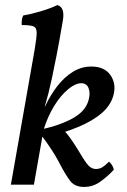

<svg xmlns="http://www.w3.org/2000/svg" viewBox="-20 -730 503 759"><path d="M23 0 117 -534Q125 -581 125 -601Q125 -621 111.5 -626Q98 -631 66 -631Q65 -641 66.5 -651.5Q68 -662 72 -669Q103 -674 141.5 -685.5Q180 -697 207 -710Q223 -705 228 -689Q233 -673 228 -646Q214 -564 203.5 -510.5Q193 -457 185.5 -422Q178 -387 171.5 -361.5Q165 -336 157 -309H158Q179 -354 206.5 -389.5Q234 -425 268 -446Q302 -467 341 -467Q392 -467 415.5 -434.5Q439 -402 430 -360Q421 -317 384 -284.5Q347 -252 289 -228Q231 -204 158 -186L135 -199L142 -218Q223 -236 273 -265.5Q323 -295 332 -342Q337 -365 329.5 -383Q322 -401 301 -401Q278 -401 249 -377Q220 -353 194 -311Q168 -269 151 -213Q149 -200 145.5 -179Q142 -158 141 -153L114 0ZM312 9Q275 9 256.5 -16Q238 -41 216 -83Q207 -101 195 -120.5Q183 -140 169.5 -159.5Q156 -179 142 -197L220 -227Q236 -212 247.5 -197.5Q259 -183 272.5 -162.5Q286 -142 307 -107Q325 -78 336 -70Q347 -62 359 -62Q373 -62 384 -68.5Q395 -75 411 -91Q418 -85 423 -77Q428 -69 430 -59Q407 -34 377.5 -12.5Q348 9 312 9Z"/></svg>

Font: Vollkorn
Style: Italic
Weight: 400
Italic angle: -11°
Designer: Friedrich Althausen
Foundry: Friedrich Althausen
Version: Version 5.001